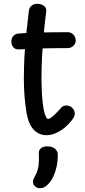

<svg xmlns="http://www.w3.org/2000/svg" viewBox="-20 -706 448 1014"><path d="M132 -646Q134 -666 146.5 -676Q159 -686 177 -686Q189 -686 200.5 -681.5Q212 -677 219 -668Q226 -659 224 -645Q216 -581 210.5 -522Q205 -463 202 -405Q199 -347 199 -285Q200 -209 205.5 -163.5Q211 -118 219 -98Q227 -78 233 -78Q242 -78 256 -89.5Q270 -101 283.5 -115.5Q297 -130 303 -137Q309 -144 316.5 -146.5Q324 -149 331 -149Q343 -149 353 -143Q363 -137 369 -127Q375 -117 375 -105Q375 -98 371.5 -90Q368 -82 360 -72Q340 -46 316.5 -28Q293 -10 270 -1Q247 8 225 8Q186 8 158.5 -20.5Q131 -49 120 -110Q113 -154 109.5 -198.5Q106 -243 106 -288Q106 -349 109 -405Q112 -461 118 -519.5Q124 -578 132 -646ZM80 -445Q61 -444 50.5 -456.5Q40 -469 40 -487Q40 -504 50.5 -516Q61 -528 80 -529Q106 -531 134.5 -532.5Q163 -534 194 -534.5Q225 -535 261 -535.5Q297 -536 338 -536Q355 -536 367 -524Q379 -512 380 -493Q380 -475 367 -463.5Q354 -452 338 -452Q296 -452 266 -451.5Q236 -451 209 -450.5Q182 -450 152 -448.5Q122 -447 80 -445ZM185 107Q183 90 194.5 78.5Q206 67 228 67Q257 67 271 80Q285 93 285 108Q286 141 279 173.5Q272 206 258.5 232.5Q245 259 224 276Q215 283 207 285.5Q199 288 192 288Q176 288 165 278Q154 268 154 253Q154 245 159.5 234.5Q165 224 170 214Q181 192 184 165Q187 138 185 107Z"/></svg>

Font: Playpen Sans Thai
Style: Regular
Weight: 400
Designer: Sirin Gunkloy, Laura Meseguer, Veronika Burian, José Scaglione
Foundry: TypeTogether
Version: Version 2.000